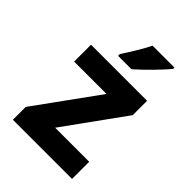

<svg xmlns="http://www.w3.org/2000/svg" viewBox="-221 -869 973 973"><g transform="rotate(45 265.0 -383.0)"><path d="M201 -619V-606H297C345 -648 415 -719 445 -757V-766H288C266 -721 234 -669 201 -619ZM53 0H477V-123H233L466 -446V-549H64V-428H296L53 -92Z"/></g></svg>

Font: Noto Sans Mono Condensed ExtraBold
Style: Regular
Weight: 800
Width: 3
Designer: Monotype Design Team
Foundry: Monotype Imaging Inc.
Version: Version 2.014